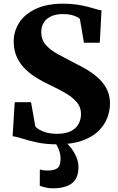

<svg xmlns="http://www.w3.org/2000/svg" viewBox="-20 -773 642 1043"><path d="M288 11Q228 11 180.2 0.5Q132.5 -10 99.2 -20.8Q66 -31.5 48.5 -33L60 -218H148.5L172 -85.5Q180 -76.5 195.8 -67.5Q211.5 -58.5 234.5 -52.5Q257.5 -46.5 287 -46Q334 -46 363.2 -60Q392.5 -74 406.2 -98.5Q420 -123 420 -154Q420 -190.5 397.8 -217.2Q375.5 -244 336.5 -266.8Q297.5 -289.5 246.5 -313.5Q217 -327.5 183.8 -347Q150.5 -366.5 121 -394Q91.5 -421.5 73 -459.8Q54.5 -498 54.5 -549.5Q54.5 -603 84.2 -649.5Q114 -696 173.8 -724.5Q233.5 -753 323 -753Q365.5 -753 399.2 -747.8Q433 -742.5 458.5 -735.8Q484 -729 502.2 -723.5Q520.5 -718 531.5 -717L522 -541H436L414 -669.5Q409.5 -675.5 396.8 -681.8Q384 -688 365 -692.5Q346 -697 322 -696.5Q281 -696.5 255 -683.2Q229 -670 216.5 -648.2Q204 -626.5 204 -599Q204 -557.5 228.8 -529.2Q253.5 -501 294.2 -478.8Q335 -456.5 381.5 -432.5Q412.5 -417.5 446.8 -397.8Q481 -378 510.8 -351.8Q540.5 -325.5 559 -291Q577.5 -256.5 577.5 -211Q577.5 -171.5 562.5 -132.2Q547.5 -93 514 -60.5Q480.5 -28 425 -8.5Q369.5 11 288 11ZM266.5 250Q249 250 229.2 245.8Q209.5 241.5 196 236L196.5 147.5Q206.5 151 218.5 152.2Q230.5 153.5 237 153.5Q271 153.5 290 142Q309 130.5 309 86.5Q309 69.5 303.5 51.5Q298 33.5 290.5 19.5Q283 5.5 277 0H317.5H336.5Q348 8 364.8 29Q381.5 50 394.5 79.5Q407.5 109 406 142Q404.5 182 387.2 205.5Q370 229 339.2 239.5Q308.5 250 266.5 250Z"/></svg>

Font: Merriweather 48pt ExtraBold
Style: Regular
Weight: 800
Version: Version 2.100